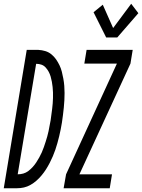

<svg xmlns="http://www.w3.org/2000/svg" viewBox="-58 -1000 755 1020"><path d="M506 -801 439 -935 488 -975 543 -851 639 -980 677 -930 565 -801ZM280 0 293 -74 563 -662H390L402 -735H647L635 -662L364 -74H537L525 0ZM-38 0 84 -735H146Q165 -734 183 -728.5Q201 -723 215.5 -711Q230 -699 240 -684.5Q250 -670 258 -653.5Q266 -637 270.5 -619Q275 -601 278.5 -582Q282 -563 283.5 -544Q285 -525 285 -506Q285 -487 284 -467.5Q283 -448 281 -428.5Q279 -409 276.5 -389Q274 -369 271 -349Q268 -331 264.5 -313Q261 -295 256.5 -276.5Q252 -258 247 -240Q242 -222 236 -204.5Q230 -187 222.5 -169.5Q215 -152 206 -134.5Q197 -117 186.5 -100.5Q176 -84 163.5 -69Q151 -54 136.5 -41Q122 -28 104.5 -18Q87 -8 69 -4Q51 0 33 0ZM36 -74Q51 -74 65.5 -78Q80 -82 92.5 -91.5Q105 -101 115.5 -112.5Q126 -124 134.5 -137Q143 -150 150.5 -163.5Q158 -177 164 -190.5Q170 -204 175 -218.5Q180 -233 184.5 -247Q189 -261 193 -275Q197 -289 200 -303.5Q203 -318 205.5 -332.5Q208 -347 211 -361Q213 -376 215 -391Q217 -406 219 -421Q221 -436 222 -450.5Q223 -465 223.5 -479.5Q224 -494 223.5 -509Q223 -524 221.5 -538Q220 -552 217.5 -566Q215 -580 211 -593.5Q207 -607 200.5 -619Q194 -631 184.5 -641.5Q175 -652 162 -656.5Q149 -661 134 -661Z"/></svg>

Font: Iosevka SS04 Extended
Style: Italic
Weight: 400
Width: 7
Italic angle: -9°
Monospace: yes
Designer: Belleve Invis
Foundry: Belleve Invis
Version: Version 19.0.0; ttfautohint (v1.8.4)